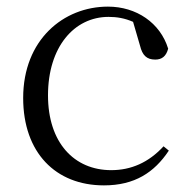

<svg xmlns="http://www.w3.org/2000/svg" viewBox="-20 -546 572 580"><path d="M294 14C387 14 446 -25 490 -91L474 -104C429 -55 376 -32 316 -32C204 -32 125 -115 125 -258C125 -404 204 -495 308 -495C333 -495 357 -491 382 -480L403 -408C410 -379 423 -366 449 -366C469 -366 482 -376 488 -399C464 -477 392 -526 306 -526C172 -526 50 -426 50 -250C50 -85 148 14 294 14Z"/></svg>

Font: Noto Serif CJK KR Light
Style: Regular
Weight: 300
Designer: Ryoko NISHIZUKA 西塚涼子 (kana & ideographs); Frank Grießhammer (Latin, Greek & Cyrillic); Wenlong ZHANG 张文龙 (bopomofo); San
Foundry: Adobe
Version: Version 2.001;hotconv 1.1.0;makeotfexe 2.6.0